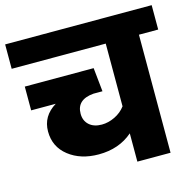

<svg xmlns="http://www.w3.org/2000/svg" viewBox="-122 -800 920 905"><g transform="rotate(-15 337.5 -347.5)"><path d="M695 -695V-576H601V0H439V-138Q372 -80 273 -80Q185 -80 127 -125.5Q69 -171 69 -246Q69 -321 138 -363H18V-479H354L366 -363H322Q239 -356 239 -287Q239 -253 261.5 -232.5Q284 -212 323 -212Q355 -212 387 -227.5Q419 -243 439 -270V-576H-20V-695Z"/></g></svg>

Font: FiraGO ExtraBold
Style: Regular
Weight: 800
Designer: bBox Type
Foundry: bBox Type GmbH
Version: Version 1.001;PS 001.001;hotconv 1.0.88;makeotf.lib2.5.64775